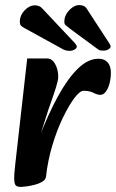

<svg xmlns="http://www.w3.org/2000/svg" viewBox="-20 -721 456 755"><path d="M161 -27 132 -175Q169 -271 207.5 -341.5Q246 -412 286 -451Q326 -490 367 -490Q391 -490 403.5 -475.5Q416 -461 416 -435Q416 -414 411 -394Q406 -374 396.5 -361Q387 -348 374 -348Q363 -348 347.5 -356Q332 -364 309 -364Q294 -364 272.5 -335.5Q251 -307 227.5 -258.5Q204 -210 186 -150Q168 -90 161 -27ZM63 14Q50 14 43.5 9.5Q37 5 36 -14Q35 -33 40 -75L87 -491H166Q185 -491 197 -469Q209 -447 209 -419Q209 -406 200.5 -378.5Q192 -351 181 -320.5Q170 -290 163 -267L137 -185L179 -191L161 -27Q160 -15 147 -7Q134 1 116.5 5.5Q99 10 84 12Q69 14 63 14ZM407 -555 319 -690Q314 -696 307 -698.5Q300 -701 291 -701Q278 -701 264.5 -691.5Q251 -682 242 -667.5Q233 -653 233 -636Q233 -626 238 -622Q243 -618 254 -609L364 -528Q370 -523 376.5 -522.5Q383 -522 388 -522Q398 -522 406.5 -527Q415 -532 415 -539Q415 -542 412.5 -546Q410 -550 407 -555ZM274 -552 144 -690Q134 -700 116 -700Q103 -700 89.5 -691Q76 -682 67 -667.5Q58 -653 58 -636Q58 -625 62.5 -620Q67 -615 79 -609L230 -526Q237 -523 243 -522Q249 -521 254 -521Q264 -521 273 -526Q282 -531 282 -538Q282 -541 279.5 -544Q277 -547 274 -552Z"/></svg>

Font: Alkatra Medium
Style: Regular
Weight: 500
Designer: Suman Bhandary
Version: Version 1.100;gftools[0.9.22]